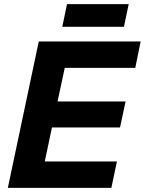

<svg xmlns="http://www.w3.org/2000/svg" viewBox="-20 -911 702 931"><path d="M18 0 168 -710H662L636 -582H294L259 -419H589L562 -293H232L197 -128H547L520 0ZM282 -781 305 -891H604L581 -781Z"/></svg>

Font: Geist
Style: Bold Italic
Weight: 700
Italic angle: -12°
Designer: Basement.studio, Andrés Briganti, Mateo Zaragoza
Foundry: Basement.studio, Vercel, Andrés Briganti, Guido Ferreyra, Mateo Zaragoza
Version: Version 1.500; ttfautohint (v1.8.4.7-5d5b)